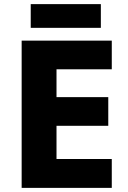

<svg xmlns="http://www.w3.org/2000/svg" viewBox="-20 -911 620 931"><path d="M129 -776H469V-891H129ZM85 0H522V-140H254V-301H505V-440H254V-575H522V-714H85Z"/></svg>

Font: Kathrein 85 Heavy
Style: Regular
Weight: 900
Designer: Lazydogs Typefoundry, based on Open Sans by Ascender Corporation
Foundry: Lazydogs Typefoundry
Version: Version 1.003;PS 001.003;hotconv 1.0.88;makeotf.lib2.5.64775